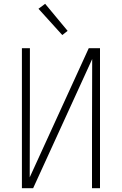

<svg xmlns="http://www.w3.org/2000/svg" viewBox="-20 -988 640 1008"><path d="M95 0V-735H137V-441Q137 -345 136.5 -249Q136 -153 136 -57L446 -735H505V0H463V-294Q463 -390 463.5 -486Q464 -582 464 -678L154 0ZM307 -804 182 -942 217 -968 335 -826Z"/></svg>

Font: Iosevka Extralight Extended
Style: Regular
Weight: 200
Width: 7
Monospace: yes
Designer: Belleve Invis
Foundry: Belleve Invis
Version: Version 32.5.0; ttfautohint (v1.8.4)